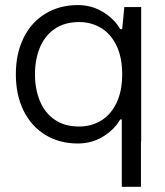

<svg xmlns="http://www.w3.org/2000/svg" viewBox="-20 -549 641 745"><path d="M452.6 -85.4V175.8H526.9V-85.4ZM41.5 -260.7 74.7 -255.9 115.7 -260.7Q115.7 -317.4 134.3 -363.3Q152.8 -409.2 191.4 -436.3Q230 -463.4 286.6 -463.4Q334.5 -463.4 372.3 -440.4Q410.2 -417.5 432.1 -371.8Q454.1 -326.2 454.1 -260.7L490.2 -255.9L527.8 -260.7V-521.5H462.4L454.1 -436H446.3Q423.8 -475.6 379.9 -502.4Q335.9 -529.3 282.2 -529.3Q211.4 -529.3 156.7 -496.3Q102.1 -463.4 71.8 -402.6Q41.5 -341.8 41.5 -260.7ZM446.3 -85.4H454.1L462.4 0H527.8V-260.7L490.2 -265.6L454.1 -260.7Q454.1 -195.3 432.1 -149.7Q410.2 -104 372.3 -81.1Q334.5 -58.1 286.6 -58.1Q230 -58.1 191.4 -85.2Q152.8 -112.3 134.3 -158.2Q115.7 -204.1 115.7 -260.7L74.7 -265.6L41.5 -260.7Q41.5 -179.7 71.8 -118.9Q102.1 -58.1 156.7 -25.1Q211.4 7.8 282.2 7.8Q335.9 7.8 379.9 -19Q423.8 -45.9 446.3 -85.4Z"/></svg>

Font: Wand UI Pro
Style: Regular
Weight: 400
Designer: Andreas Faust
Version: Version 1.003;FEAKit 1.0